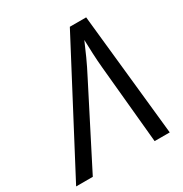

<svg xmlns="http://www.w3.org/2000/svg" viewBox="-220 -840 923 968"><g transform="rotate(-30 241.5 -356.5)"><path d="M-54 0 321 -713H416L491 0H403L360 -452Q356 -493 354 -537.5Q352 -582 351 -619Q335 -581 315.5 -538Q296 -495 271 -447L43 0Z"/></g></svg>

Font: Noto Sans Display
Style: Italic
Weight: 400
Italic angle: -12°
Designer: Monotype Design Team
Foundry: Monotype Imaging Inc.
Version: Version 2.003